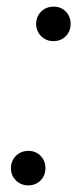

<svg xmlns="http://www.w3.org/2000/svg" viewBox="-20 -554 244 579"><path d="M65 5Q43 5 28 -10Q13 -25 13 -47Q13 -69 28 -84Q43 -99 66 -99Q88 -99 102.5 -84Q117 -69 117 -47Q117 -25 102.5 -10Q88 5 65 5ZM141 -430Q119 -430 104 -445Q89 -460 89 -482Q89 -504 104 -519Q119 -534 142 -534Q164 -534 178.5 -519Q193 -504 193 -482Q193 -460 178.5 -445Q164 -430 141 -430Z"/></svg>

Font: DM Sans 10pt Light
Style: Italic
Weight: 300
Italic angle: -10°
Version: Version 4.004;gftools[0.9.30]